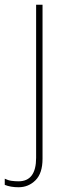

<svg xmlns="http://www.w3.org/2000/svg" viewBox="-67 -548 284 808"><path d="M11 240Q53 240 82.5 210.5Q112 181 112 120V-528H85V116Q85 215 11 215Q-4 215 -18.5 213Q-33 211 -47 204V230Q-22 240 11 240Z"/></svg>

Font: Noto Sans Display Thin
Style: Regular
Weight: 250
Designer: Monotype Design Team
Foundry: Monotype Imaging Inc.
Version: Version 1.900